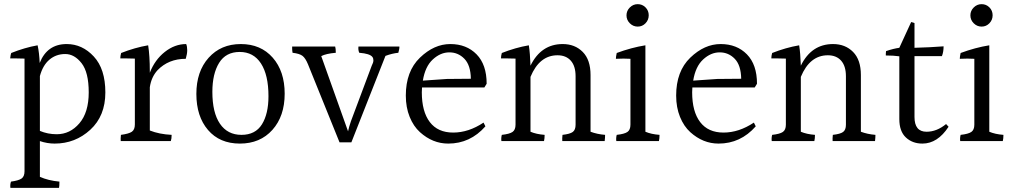

<svg xmlns="http://www.w3.org/2000/svg" viewBox="-20 -728 4887 924"><path d="M253 -82Q317 -82 362 -134.5Q407 -187 407 -283.5Q407 -380 372.5 -424Q338 -468 294 -468Q250 -468 218 -441Q186 -414 172 -362V-98Q210 -82 253 -82ZM98 96V-446Q69 -447 53 -447Q37 -447 29 -447Q31 -466 34 -473Q99 -499 161 -510Q169 -474 171 -425Q207 -516 301 -516Q376 -516 431.5 -456Q487 -396 487 -283Q487 -170 414.5 -103.5Q342 -37 243 -37Q207 -37 172 -49V123Q212 141 266 146Q266 168 264 176H30Q28 159 33 146Q70 141 84 131Q98 121 98 96Z M701 -385V-378Q725 -440 773 -478Q821 -516 876 -516Q881 -504 881 -486.5Q881 -469 874 -445Q791 -445 738 -390Q708 -357 701 -308V-100Q746 -82 806 -79Q806 -60 802 -49H561Q560 -61 562 -79Q600 -84 614.5 -94Q629 -104 629 -129V-446Q600 -447 584 -447Q568 -447 559 -447Q559 -459 563 -473Q629 -499 693 -510Q701 -459 701 -385Z M1272 -265Q1272 -367 1236 -422.5Q1200 -478 1133.5 -478Q1067 -478 1034.5 -425.5Q1002 -373 1002 -286Q1002 -186 1038.5 -132.5Q1075 -79 1142 -79Q1209 -79 1240.5 -129.5Q1272 -180 1272 -265ZM1139 -516Q1235 -516 1292.5 -450.5Q1350 -385 1350 -277Q1350 -169 1291 -103Q1232 -37 1134.5 -37Q1037 -37 981 -102.5Q925 -168 925 -276Q925 -384 984 -450Q1043 -516 1139 -516Z M1388 -474Q1386 -486 1386 -493Q1386 -500 1386 -504H1593Q1596 -495 1596 -474Q1549 -470 1526 -458L1655 -96Q1659 -116 1669 -145L1769 -412Q1777 -427 1777 -437.5Q1777 -448 1772 -454Q1760 -470 1709 -474Q1703 -487 1705 -504H1902Q1903 -494 1897 -474Q1867 -471 1835 -459L1671 -43H1614L1462 -419Q1450 -448 1436 -459Q1422 -470 1388 -474Z M2015 -340 2131 -348 2246 -349Q2245 -414 2215 -445Q2185 -476 2142.5 -476Q2100 -476 2063 -442Q2026 -408 2015 -340ZM2010 -284Q2010 -191 2048.5 -140.5Q2087 -90 2161 -90Q2235 -90 2307 -138L2316 -120Q2243 -37 2137 -37Q2062 -37 2001 -92Q1970 -120 1951.5 -165.5Q1933 -211 1933 -268Q1933 -385 2001 -450.5Q2069 -516 2147 -516Q2225 -516 2273.5 -466.5Q2322 -417 2322 -325Q2316 -314 2311 -307H2011Q2010 -300 2010 -284Z M2822 -367V-94Q2854 -82 2892 -79Q2892 -65 2890 -49H2686Q2685 -61 2687 -79Q2723 -83 2736.5 -93Q2750 -103 2750 -128V-361Q2750 -410 2727 -436Q2704 -462 2663 -462Q2576 -462 2533 -358V-94Q2561 -82 2601 -79Q2601 -61 2598 -49H2393Q2391 -64 2395 -79Q2432 -83 2446.5 -93Q2461 -103 2461 -128V-446Q2432 -447 2416 -447Q2400 -447 2391 -447Q2391 -459 2395 -473Q2461 -499 2525 -510Q2531 -472 2533 -412Q2584 -516 2688 -516Q2747 -516 2784.5 -478Q2822 -440 2822 -367Z M3086.5 -616Q3071 -600 3049 -600Q3027 -600 3011 -616Q2995 -632 2995 -654Q2995 -676 3011 -692Q3027 -708 3049 -708Q3071 -708 3086.5 -692.5Q3102 -677 3102 -654.5Q3102 -632 3086.5 -616ZM3014 -128V-445Q2998 -446 2980.5 -446Q2963 -446 2944 -445Q2944 -455 2948 -473Q3018 -499 3086 -510V-94Q3114 -82 3154 -79Q3154 -61 3151 -49H2946Q2944 -64 2948 -79Q2985 -83 2999.5 -93Q3014 -103 3014 -128Z M3316 -340 3432 -348 3547 -349Q3546 -414 3516 -445Q3486 -476 3443.5 -476Q3401 -476 3364 -442Q3327 -408 3316 -340ZM3311 -284Q3311 -191 3349.5 -140.5Q3388 -90 3462 -90Q3536 -90 3608 -138L3617 -120Q3544 -37 3438 -37Q3363 -37 3302 -92Q3271 -120 3252.5 -165.5Q3234 -211 3234 -268Q3234 -385 3302 -450.5Q3370 -516 3448 -516Q3526 -516 3574.5 -466.5Q3623 -417 3623 -325Q3617 -314 3612 -307H3312Q3311 -300 3311 -284Z M4123 -367V-94Q4155 -82 4193 -79Q4193 -65 4191 -49H3987Q3986 -61 3988 -79Q4024 -83 4037.5 -93Q4051 -103 4051 -128V-361Q4051 -410 4028 -436Q4005 -462 3964 -462Q3877 -462 3834 -358V-94Q3862 -82 3902 -79Q3902 -61 3899 -49H3694Q3692 -64 3696 -79Q3733 -83 3747.5 -93Q3762 -103 3762 -128V-446Q3733 -447 3717 -447Q3701 -447 3692 -447Q3692 -459 3696 -473Q3762 -499 3826 -510Q3832 -472 3834 -412Q3885 -516 3989 -516Q4048 -516 4085.5 -478Q4123 -440 4123 -367Z M4419 -37Q4371 -37 4339.5 -66.5Q4308 -96 4308 -155V-457Q4280 -461 4243 -461Q4243 -464 4243 -469.5Q4243 -475 4244 -482Q4279 -494 4308 -498L4365 -622L4381 -617V-498Q4457 -500 4521 -505Q4521 -478 4513 -458H4381V-165Q4381 -94 4439 -94Q4488 -94 4533 -131L4545 -118Q4492 -37 4419 -37Z M4741.5 -616Q4726 -600 4704 -600Q4682 -600 4666 -616Q4650 -632 4650 -654Q4650 -676 4666 -692Q4682 -708 4704 -708Q4726 -708 4741.5 -692.5Q4757 -677 4757 -654.5Q4757 -632 4741.5 -616ZM4669 -128V-445Q4653 -446 4635.5 -446Q4618 -446 4599 -445Q4599 -455 4603 -473Q4673 -499 4741 -510V-94Q4769 -82 4809 -79Q4809 -61 4806 -49H4601Q4599 -64 4603 -79Q4640 -83 4654.5 -93Q4669 -103 4669 -128Z"/></svg>

Font: Halant
Style: Regular
Weight: 400
Designer: Hitesh Malaviya (Devanagari), Satya Rajpurohit (Latin)
Foundry: Indian Type Foundry
Version: Version 1.100;PS 1.0;hotconv 1.0.78;makeotf.lib2.5.61930; tt